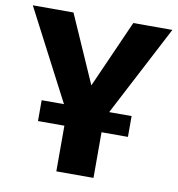

<svg xmlns="http://www.w3.org/2000/svg" viewBox="-88 -784 792 856"><g transform="rotate(10 308.0 -355.5)"><path d="M511.3 -301V-206.7H391.8V0H223.6V-206.7H104.1V-301H205.1L-8.2 -710.8H175.9L310.8 -404.6L446.7 -710.8H623.6L409.7 -301Z"/></g></svg>

Font: FiraCode Nerd Font Mono
Style: Bold
Weight: 700
Monospace: yes
Designer: Carrois Corporate, Edenspiekermann AG, Nikita Prokopov
Foundry: Carrois Corporate, Edenspiekermann AG, Nikita Prokopov
Version: Version 6.002;Nerd Fonts 3.3.0